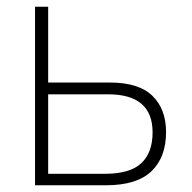

<svg xmlns="http://www.w3.org/2000/svg" viewBox="-20 -550 570 570"><path d="M123 -305H306Q392 -305 432.5 -265.5Q473 -226 473 -158Q473 -83 429.5 -41.5Q386 0 295 0H84V-530H123ZM433 -157Q433 -270 301 -270H123V-34H291Q366 -34 399.5 -65.5Q433 -97 433 -157Z"/></svg>

Font: Noto Sans Disp ExtLt
Style: Regular
Weight: 200
Designer: Monotype Design Team
Foundry: Monotype Imaging Inc.
Version: Version 2.000;GOOG;noto-source:20170915:90ef993387c0